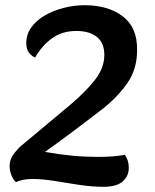

<svg xmlns="http://www.w3.org/2000/svg" viewBox="-20 -700 595 738"><path d="M378 18Q333 18 284 10.5Q235 3 189 -4.5Q143 -12 105 -12Q83 -12 67.5 -8.5Q52 -5 41 0Q31 -9 24 -26.5Q17 -44 17 -61Q17 -87 31.5 -106.5Q46 -126 62 -140L251 -298Q310 -348 345.5 -393.5Q381 -439 381 -489Q381 -535 352.5 -558Q324 -581 273 -581Q220 -581 181 -553.5Q142 -526 115 -479Q102 -484 91.5 -497.5Q81 -511 81 -534Q81 -568 100.5 -595Q120 -622 153 -641Q186 -660 226 -670Q266 -680 305 -680Q395 -680 451.5 -637.5Q508 -595 507 -508Q507 -436 471.5 -383.5Q436 -331 379 -285Q361 -271 332 -249Q303 -227 270 -202Q237 -177 205.5 -154Q174 -131 153 -116Q210 -106 258 -101.5Q306 -97 361 -97Q389 -97 414 -99Q439 -101 460 -105Q475 -84 475 -55Q475 -23 451.5 -2.5Q428 18 378 18Z"/></svg>

Font: Sansita Swashed Medium
Style: Regular
Weight: 500
Designer: Pablo Cosgaya
Foundry: Omnibus-Type
Version: Version 1.003; ttfautohint (v1.8.3)